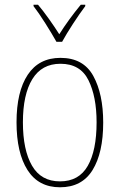

<svg xmlns="http://www.w3.org/2000/svg" viewBox="-20 -783 507 813"><path d="M322 -763Q271 -701 231 -638Q212 -668 187.5 -702.5Q163 -737 141 -763H122V-757Q143 -730 171.5 -685Q200 -640 219 -606H243Q261 -639 289 -682Q317 -725 341 -757V-763ZM236 -538Q145 -538 97.5 -466.5Q50 -395 50 -265Q50 -136 96.5 -63Q143 10 234 10Q327 10 372 -63Q417 -136 417 -264Q417 -385 375 -461.5Q333 -538 236 -538ZM236 -513Q320 -513 354.5 -443.5Q389 -374 389 -265Q389 -146 351.5 -80.5Q314 -15 234 -15Q154 -15 115.5 -81.5Q77 -148 77 -265Q77 -383 117 -448Q157 -513 236 -513Z"/></svg>

Font: Noto Sans Display SemiCondensed Thin
Style: Regular
Weight: 250
Width: 4
Designer: Monotype Design team
Foundry: Monotype Imaging Inc.
Version: 1.000